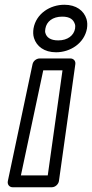

<svg xmlns="http://www.w3.org/2000/svg" viewBox="-20 -583 387 808"><path d="M162 -287H243L181 155H68ZM147 -337C134 -337 120 -327 117 -313L13 179C10 194 20 205 33 205H198C213 205 226 192 228 179L297 -313C299 -326 290 -337 276 -337ZM296 -463C291 -434 265 -413 225 -413C192 -413 176 -426 171 -444C169 -449 170 -456 171 -463C176 -492 201 -513 242 -513C275 -513 289 -500 295 -482C297 -477 297 -470 296 -463ZM346 -463C348 -477 348 -490 344 -503C333 -538 301 -563 251 -563C191 -563 132 -526 121 -463C119 -449 119 -436 123 -423C134 -388 166 -363 216 -363C276 -363 335 -401 346 -463Z"/></svg>

Font: Asimov
Style: WidOuIt
Weight: 500
Designer: Google
Version: Version 2.000980; 2014